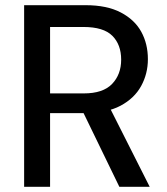

<svg xmlns="http://www.w3.org/2000/svg" viewBox="-20 -720 645 740"><path d="M73 0V-700H310Q392 -700 445.5 -672Q499 -644 524.5 -597.5Q550 -551 550 -492Q550 -436 524 -388.5Q498 -341 444.5 -312.5Q391 -284 306 -284H173V0ZM440 0 289 -311H400L557 0ZM173 -360H303Q377 -360 412 -396.5Q447 -433 447 -490Q447 -548 413 -582Q379 -616 302 -616H173Z"/></svg>

Font: DM Sans 17pt Medium
Style: Regular
Weight: 500
Version: Version 4.004;gftools[0.9.30]